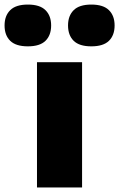

<svg xmlns="http://www.w3.org/2000/svg" viewBox="-97 -821 522 841"><path d="M65 0V-548.5H262.5V0ZM303 -618Q250.5 -618 225.8 -642.2Q201 -666.5 201 -709.5Q201 -752 225.8 -776.5Q250.5 -801 303 -801Q355.5 -801 380.2 -776.5Q405 -752 405 -709.5Q405 -666.5 380.2 -642.2Q355.5 -618 303 -618ZM25 -618Q-27.5 -618 -52.2 -642.2Q-77 -666.5 -77 -709.5Q-77 -752 -52.2 -776.5Q-27.5 -801 25 -801Q77.5 -801 102.2 -776.5Q127 -752 127 -709.5Q127 -666.5 102.2 -642.2Q77.5 -618 25 -618Z"/></svg>

Font: Encode Sans Expanded ExtraBold
Style: Regular
Weight: 800
Width: 7
Designer: Multiple Designers
Foundry: Impallari Type
Version: Version 3.000; ttfautohint (v1.8.3) -l 8 -r 50 -G 200 -x 14 